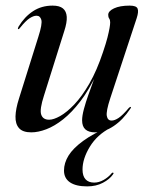

<svg xmlns="http://www.w3.org/2000/svg" viewBox="-20 -463 522 684"><path d="M371 -12.5 373.5 -7.5Q326 17 300 59.8Q274 102.5 274 141Q274 164 284.8 175.8Q295.5 187.5 315.5 187.5Q332.5 187.5 349.5 177.8Q366.5 168 377 155Q378.5 153 380.5 152.2Q382.5 151.5 383.5 152.5Q385 153 384.5 154.8Q384 156.5 382 159Q370.5 175.5 346.5 188.2Q322.5 201 290.5 201Q250.5 201 229.2 186.5Q208 172 208 144.5Q208 117.5 224.2 91.2Q240.5 65 276.5 38.8Q312.5 12.5 371 -12.5ZM445.5 -82Q447 -81.5 446.5 -79.8Q446 -78 444.5 -76Q418 -36 384.8 -13.8Q351.5 8.5 318.5 8.5Q296 8.5 284.2 -2Q272.5 -12.5 272.5 -34.5Q272.5 -50.5 279 -74.8Q285.5 -99 294.5 -124.2Q303.5 -149.5 311.2 -170.5Q319 -191.5 321 -201.5L324 -200Q297 -142 266.2 -102Q235.5 -62 204.8 -37.8Q174 -13.5 145 -2.5Q116 8.5 91.5 8.5Q61 8.5 47.8 -6.5Q34.5 -21.5 35.2 -48.5Q36 -75.5 47.5 -111.5L116.5 -331.5Q131.5 -378 127.2 -392.5Q123 -407 110 -407Q99.5 -407 85.5 -398Q71.5 -389 51.5 -364Q49 -360.5 47.8 -359.8Q46.5 -359 45 -359Q43.5 -360 43.8 -362Q44 -364 46 -368Q67.5 -403.5 97.8 -423.2Q128 -443 167.5 -443Q192 -443 204.2 -433Q216.5 -423 217.8 -403Q219 -383 209 -352.5L137 -123.5Q120.5 -73 126.8 -54.8Q133 -36.5 155 -36.5Q171 -36.5 194.2 -49.5Q217.5 -62.5 244.8 -91Q272 -119.5 298.5 -165.5Q325 -211.5 347 -277.5Q357.5 -308.5 362.8 -329.2Q368 -350 370.2 -362.8Q372.5 -375.5 372.5 -383.5Q372.5 -392 369 -397Q365.5 -402 365.5 -410Q365.5 -423.5 386.2 -433.2Q407 -443 442 -443Q466 -443 470.2 -432.2Q474.5 -421.5 467 -398.5L373 -113.5Q357.5 -66.5 360.5 -50Q363.5 -33.5 377.5 -33.5Q388.5 -33.5 402.5 -42.8Q416.5 -52 439 -78.5Q441 -80.5 442.8 -81.5Q444.5 -82.5 445.5 -82Z"/></svg>

Font: Fraunces 120pt
Style: Italic
Weight: 400
Italic angle: -16°
Version: Version 1.000;[b76b70a41]